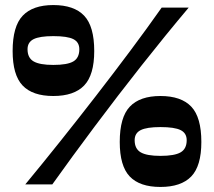

<svg xmlns="http://www.w3.org/2000/svg" viewBox="-20 -730 847 760"><path d="M191 -350Q109 -350 69.5 -391.5Q30 -433 30 -528Q30 -626 70 -668Q110 -710 191 -710Q273 -710 313 -668Q353 -626 353 -528Q353 -433 313 -391.5Q273 -350 191 -350ZM191 -473Q247 -473 270.5 -487Q294 -501 294 -535Q294 -563 270.5 -575Q247 -587 191 -587Q137 -587 113 -575Q89 -563 89 -535Q89 -501 113 -487Q137 -473 191 -473ZM80 0Q147 -81 218 -170Q289 -259 359.5 -350Q430 -441 496.5 -530Q563 -619 620 -700H727Q636 -592 540.5 -471Q445 -350 354.5 -229Q264 -108 187 0ZM615 10Q533 10 493.5 -31.5Q454 -73 454 -168Q454 -266 494 -308Q534 -350 615 -350Q697 -350 737 -308Q777 -266 777 -168Q777 -73 737 -31.5Q697 10 615 10ZM615 -113Q671 -113 695 -127Q719 -141 719 -175Q719 -203 695 -215Q671 -227 615 -227Q561 -227 537 -215Q513 -203 513 -175Q513 -141 537 -127Q561 -113 615 -113Z"/></svg>

Font: Ojuju ExtraLight ExtraBold
Style: Regular
Weight: 800
Version: Version 1.000